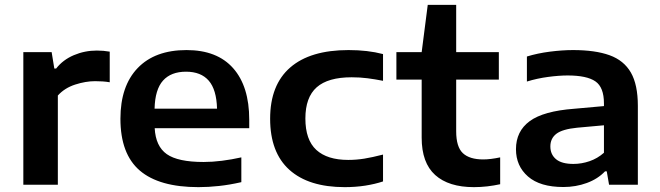

<svg xmlns="http://www.w3.org/2000/svg" viewBox="-20 -760 2714 790"><path d="M76 0V-545.5H192.5L203.5 -478H211Q239 -514 283.8 -533Q328.5 -552 378.5 -552Q406 -552 431.5 -547.5V-421.5Q417.5 -424 401.8 -425Q386 -426 371 -426Q332.5 -426 289.2 -412Q246 -398 218 -367V0Z M796.5 10Q635 10 555.2 -58.2Q475.5 -126.5 475.5 -271.5Q475.5 -406 546.5 -480Q617.5 -554 747.5 -554Q873.5 -554 939.5 -479.2Q1005.5 -404.5 1005.5 -267.5V-232.5H616.5Q620.5 -158 666.2 -125.8Q712 -93.5 818 -93.5Q853.5 -93.5 893.2 -98.5Q933 -103.5 973 -112.5V-10.5Q925 0.5 881.2 5.2Q837.5 10 796.5 10ZM745.5 -465Q683.5 -465 650.8 -428.5Q618 -392 616 -313H873Q871 -391 839 -428Q807 -465 745.5 -465Z M1398.5 10Q1250 10 1170.8 -61.2Q1091.5 -132.5 1091.5 -271.5Q1091.5 -410.5 1174 -482.2Q1256.5 -554 1414 -554Q1493.5 -554 1556 -537.5V-427.5Q1523 -434 1492.2 -438Q1461.5 -442 1427 -442Q1329.5 -442 1283 -400.8Q1236.5 -359.5 1236.5 -272.5Q1236.5 -184.5 1281.5 -143.2Q1326.5 -102 1413 -102Q1445.5 -102 1478.5 -107.2Q1511.5 -112.5 1556 -124V-13.5Q1523 -2.5 1482.8 3.8Q1442.5 10 1398.5 10Z M1930 10Q1826 10 1770.5 -40Q1715 -90 1715 -193.5V-432.5H1611V-545.5H1715L1740 -740H1857V-545.5H2032.5V-432.5H1857V-220Q1857 -155.5 1884.5 -129.8Q1912 -104 1968.5 -104Q1997.5 -104 2038 -112.5V-2Q2013 3.5 1985.2 6.8Q1957.5 10 1930 10Z M2298 9.5Q2202 9.5 2152.5 -33.8Q2103 -77 2103 -146Q2103 -220 2159.5 -261.5Q2216 -303 2342.5 -312.5L2465 -323.5V-334.5Q2465 -401 2429.8 -425.2Q2394.5 -449.5 2315.5 -449.5Q2280.5 -449.5 2235.2 -443.5Q2190 -437.5 2148 -424.5V-527.5Q2192 -541 2243 -547.5Q2294 -554 2338 -554Q2429 -554 2488 -532.8Q2547 -511.5 2575.8 -461.5Q2604.5 -411.5 2604.5 -324.5V0H2486L2476.5 -55H2469.5Q2439.5 -23.5 2394.2 -7Q2349 9.5 2298 9.5ZM2244.5 -157.5Q2244.5 -124.5 2267.8 -105Q2291 -85.5 2339.5 -85.5Q2373 -85.5 2405.8 -96.8Q2438.5 -108 2465 -131.5V-244.5L2354.5 -234.5Q2294 -228.5 2269.2 -209.5Q2244.5 -190.5 2244.5 -157.5Z"/></svg>

Font: Encode Sans Exp SmBold
Style: Regular
Weight: 600
Width: 7
Designer: Multiple Designers
Foundry: Impallari Type
Version: Version 3.002; ttfautohint (v1.8.3) -l 8 -r 50 -G 200 -x 14 